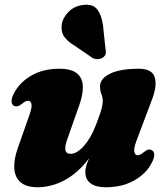

<svg xmlns="http://www.w3.org/2000/svg" viewBox="-20 -775 706 810"><path d="M620.5 -141.5Q630 -136.5 630.8 -123Q631.5 -109.5 620.5 -88.5Q596.5 -42 545.8 -13.5Q495 15 426.5 15Q384.5 15 362.2 -1.5Q340 -18 340 -49Q340 -67.5 348.8 -90Q357.5 -112.5 369 -136.8Q380.5 -161 390.2 -185Q400 -209 401.5 -230.5L418.5 -226Q392.5 -157.5 358.5 -111Q324.5 -64.5 287 -36.8Q249.5 -9 211.5 3Q173.5 15 139 15Q91 15 66.8 -6.2Q42.5 -27.5 40.2 -64.8Q38 -102 55 -150L104 -289.5Q116 -323.5 112.5 -336.8Q109 -350 99 -350Q93.5 -350 88 -347.5Q82.5 -345 74 -338Q62 -328.5 54.2 -326.8Q46.5 -325 39 -328.5Q29.5 -333.5 28.8 -347Q28 -360.5 39 -381.5Q63 -428 112.8 -456.5Q162.5 -485 230 -485Q280.5 -485 304.2 -465.8Q328 -446.5 329.5 -412Q331 -377.5 314.5 -331.5L265.5 -192.5Q253 -159.5 255.8 -142.8Q258.5 -126 278.5 -126Q291.5 -126 305.8 -134.8Q320 -143.5 334 -159.2Q348 -175 360.8 -197Q373.5 -219 384 -246Q393.5 -270 400 -289Q406.5 -308 410 -322.5Q413.5 -337 413.5 -347.5Q413.5 -364 407.8 -378Q402 -392 402 -410Q402 -444 445 -464.5Q488 -485 565.5 -485Q620.5 -485 632.2 -450.5Q644 -416 622 -357L555.5 -180.5Q543 -147 546.8 -133.5Q550.5 -120 560.5 -120Q566 -120 571.5 -122.8Q577 -125.5 585.5 -132Q597.5 -142 605.2 -143.8Q613 -145.5 620.5 -141.5ZM414.5 -668.5 425 -569Q427.5 -559 426.2 -549.8Q425 -540.5 414.5 -532.5Q405.5 -526 393.5 -525.5Q381.5 -525 372 -529.5L296.5 -581Q264.5 -600 250.5 -620.8Q236.5 -641.5 240.5 -672Q244.5 -699.5 269 -724.8Q293.5 -750 331 -754Q371.5 -759.5 390 -735.5Q408.5 -711.5 414.5 -668.5Z"/></svg>

Font: Fraunces
Style: Italic
Weight: 900
Italic angle: -16°
Version: Version 1.000;[0bf87f6ff]